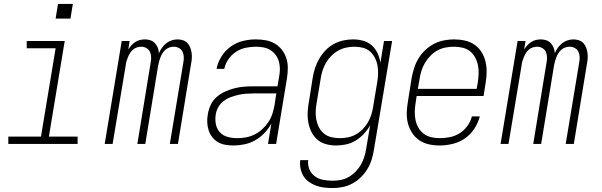

<svg xmlns="http://www.w3.org/2000/svg" viewBox="-20 -727 3040 970"><path d="M22 0V-37H187L261 -483H115V-520H307L227 -37H372V0ZM261 -633 273 -707H348L336 -633Z M509 0 595 -520H635L628 -477Q635 -488 644 -498Q653 -508 664 -515Q675 -522 687.5 -525Q700 -528 712 -528Q727 -528 740 -523.5Q753 -519 762.5 -509Q772 -499 777 -486Q782 -473 783 -458Q789 -473 798.5 -486Q808 -499 820 -508.5Q832 -518 847 -523Q862 -528 877 -528Q891 -528 904.5 -523.5Q918 -519 927 -509.5Q936 -500 941 -487Q946 -474 948 -460Q950 -446 949 -431.5Q948 -417 945 -403L879 0H838L906 -410Q909 -424 908.5 -438.5Q908 -453 902.5 -465Q897 -477 884.5 -484Q872 -491 858 -491Q847 -491 836.5 -487.5Q826 -484 817 -476.5Q808 -469 801.5 -459Q795 -449 791 -438.5Q787 -428 784 -417.5Q781 -407 779 -396L714 0H674L741 -410Q744 -424 743.5 -438.5Q743 -453 737.5 -465Q732 -477 720 -484Q708 -491 693 -491Q683 -491 672 -487.5Q661 -484 652 -476.5Q643 -469 637 -459Q631 -449 626.5 -438.5Q622 -428 619 -417.5Q616 -407 615 -396L549 0Z M1160 8Q1139 8 1118.5 4.5Q1098 1 1081 -9Q1064 -19 1052 -34.5Q1040 -50 1034 -69Q1028 -88 1027 -108.5Q1026 -129 1030 -150Q1034 -174 1044.5 -197Q1055 -220 1074.5 -237Q1094 -254 1117.5 -264.5Q1141 -275 1164.5 -281Q1188 -287 1212 -289Q1236 -291 1260 -291H1382L1390 -339Q1394 -359 1394 -378.5Q1394 -398 1389 -416Q1384 -434 1373 -449Q1362 -464 1346 -474Q1330 -484 1311 -487.5Q1292 -491 1272 -491Q1247 -491 1221 -485.5Q1195 -480 1172 -465Q1149 -450 1133.5 -427Q1118 -404 1113 -379H1074Q1080 -411 1098.5 -441Q1117 -471 1145.5 -491.5Q1174 -512 1207 -520Q1240 -528 1272 -528Q1298 -528 1323 -523.5Q1348 -519 1369 -506.5Q1390 -494 1404.5 -475Q1419 -456 1426.5 -433Q1434 -410 1434 -384.5Q1434 -359 1430 -333L1375 0H1334L1351 -103Q1337 -77 1316 -55Q1295 -33 1269.5 -18.5Q1244 -4 1215.5 2Q1187 8 1160 8ZM1178 -29Q1200 -29 1222.5 -33Q1245 -37 1266 -47.5Q1287 -58 1305 -74.5Q1323 -91 1336 -110.5Q1349 -130 1356 -152Q1363 -174 1367 -196L1376 -255H1260Q1241 -255 1222 -253.5Q1203 -252 1183.5 -247.5Q1164 -243 1145 -236Q1126 -229 1109.5 -216.5Q1093 -204 1083 -186Q1073 -168 1070 -149Q1066 -124 1070.5 -100Q1075 -76 1090.5 -59Q1106 -42 1129.5 -35.5Q1153 -29 1178 -29Z M1661 223Q1639 223 1617.5 220.5Q1596 218 1577 211Q1558 204 1541 192Q1524 180 1513.5 163Q1503 146 1498.5 125Q1494 104 1497 82H1537Q1534 107 1543 128.5Q1552 150 1570.5 163.5Q1589 177 1612.5 181.5Q1636 186 1661 186Q1681 186 1702 182Q1723 178 1742 167Q1761 156 1777 139.5Q1793 123 1803.5 104.5Q1814 86 1820.5 65.5Q1827 45 1830 24L1850 -94Q1837 -71 1818.5 -51Q1800 -31 1777 -17Q1754 -3 1728.5 2.5Q1703 8 1678 8Q1651 8 1626 1Q1601 -6 1582.5 -22.5Q1564 -39 1553 -61.5Q1542 -84 1537.5 -109.5Q1533 -135 1534.5 -162Q1536 -189 1541 -215L1560 -335Q1564 -360 1572 -384Q1580 -408 1593 -430.5Q1606 -453 1624.5 -472.5Q1643 -492 1666 -504.5Q1689 -517 1714 -522.5Q1739 -528 1763 -528Q1790 -528 1815 -521Q1840 -514 1858.5 -497.5Q1877 -481 1887.5 -458Q1898 -435 1902 -410L1920 -520H1961L1869 30Q1865 55 1857.5 79.5Q1850 104 1836 127Q1822 150 1802.5 169Q1783 188 1759.5 200.5Q1736 213 1711 218Q1686 223 1661 223ZM1697 -29Q1717 -29 1737.5 -33Q1758 -37 1777 -47.5Q1796 -58 1811.5 -73.5Q1827 -89 1838 -107.5Q1849 -126 1855.5 -146.5Q1862 -167 1865 -187Q1870 -217 1875 -247Q1880 -277 1885 -307Q1889 -329 1890 -351Q1891 -373 1887.5 -394Q1884 -415 1874.5 -434Q1865 -453 1850 -466.5Q1835 -480 1814 -485.5Q1793 -491 1771 -491Q1750 -491 1729 -486.5Q1708 -482 1689 -471.5Q1670 -461 1654 -445Q1638 -429 1627 -410Q1616 -391 1609.5 -370.5Q1603 -350 1600 -329L1580 -209Q1576 -187 1575 -165.5Q1574 -144 1578 -123Q1582 -102 1591.5 -83.5Q1601 -65 1617 -52Q1633 -39 1654 -34Q1675 -29 1697 -29Z M2201 8Q2173 8 2146 2Q2119 -4 2097.5 -19Q2076 -34 2061.5 -56.5Q2047 -79 2040.5 -105Q2034 -131 2035 -159Q2036 -187 2041 -215L2060 -335Q2065 -361 2073 -385.5Q2081 -410 2095 -433Q2109 -456 2129.5 -475Q2150 -494 2173.5 -506Q2197 -518 2223 -523Q2249 -528 2274 -528Q2302 -528 2329 -522Q2356 -516 2377.5 -501Q2399 -486 2413 -463.5Q2427 -441 2433 -415Q2439 -389 2438.5 -361Q2438 -333 2433 -305L2423 -242H2085L2080 -209Q2076 -187 2075.5 -165Q2075 -143 2079 -122Q2083 -101 2093.5 -82.5Q2104 -64 2120.5 -51.5Q2137 -39 2158 -34Q2179 -29 2201 -29Q2226 -29 2252 -34Q2278 -39 2301.5 -53.5Q2325 -68 2341.5 -91Q2358 -114 2364 -139H2404Q2396 -107 2376.5 -77Q2357 -47 2328.5 -27.5Q2300 -8 2266.5 0Q2233 8 2201 8ZM2091 -278H2388L2394 -311Q2397 -333 2398 -355Q2399 -377 2394.5 -398Q2390 -419 2380 -437.5Q2370 -456 2354 -468.5Q2338 -481 2317 -486Q2296 -491 2273 -491Q2253 -491 2231.5 -487Q2210 -483 2190.5 -472.5Q2171 -462 2155 -445.5Q2139 -429 2127.5 -410Q2116 -391 2109.5 -370.5Q2103 -350 2100 -329Z M2509 0 2595 -520H2635L2628 -477Q2635 -488 2644 -498Q2653 -508 2664 -515Q2675 -522 2687.5 -525Q2700 -528 2712 -528Q2727 -528 2740 -523.5Q2753 -519 2762.5 -509Q2772 -499 2777 -486Q2782 -473 2783 -458Q2789 -473 2798.5 -486Q2808 -499 2820 -508.5Q2832 -518 2847 -523Q2862 -528 2877 -528Q2891 -528 2904.5 -523.5Q2918 -519 2927 -509.5Q2936 -500 2941 -487Q2946 -474 2948 -460Q2950 -446 2949 -431.5Q2948 -417 2945 -403L2879 0H2838L2906 -410Q2909 -424 2908.5 -438.5Q2908 -453 2902.5 -465Q2897 -477 2884.5 -484Q2872 -491 2858 -491Q2847 -491 2836.5 -487.5Q2826 -484 2817 -476.5Q2808 -469 2801.5 -459Q2795 -449 2791 -438.5Q2787 -428 2784 -417.5Q2781 -407 2779 -396L2714 0H2674L2741 -410Q2744 -424 2743.5 -438.5Q2743 -453 2737.5 -465Q2732 -477 2720 -484Q2708 -491 2693 -491Q2683 -491 2672 -487.5Q2661 -484 2652 -476.5Q2643 -469 2637 -459Q2631 -449 2626.5 -438.5Q2622 -428 2619 -417.5Q2616 -407 2615 -396L2549 0Z"/></svg>

Font: Iosevka SS04 XLt Obl
Style: Regular
Weight: 200
Italic angle: -9°
Monospace: yes
Designer: Belleve Invis
Foundry: Belleve Invis
Version: Version 19.0.0; ttfautohint (v1.8.4)